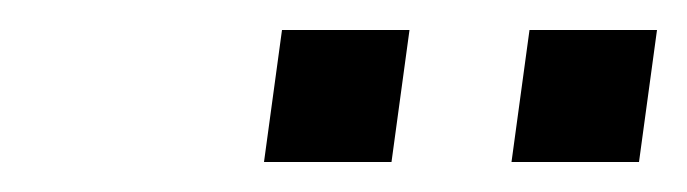

<svg xmlns="http://www.w3.org/2000/svg" viewBox="-20 -748 458 128"><path d="M156 -640 168 -728H253L241 -640ZM321 -640 333 -728H418L406 -640Z"/></svg>

Font: Plus Jakarta Sans Light
Style: Italic
Weight: 300
Italic angle: -8°
Designer: Gumpita Rahayu
Foundry: Tokotype
Version: Version 2.071; ttfautohint (v1.8.4.7-5d5b);gftools[0.9.29]